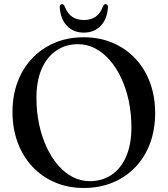

<svg xmlns="http://www.w3.org/2000/svg" viewBox="-20 -895 813 930"><path d="M385.5 -714.5Q463 -714.5 526.5 -687.2Q590 -660 636 -610.8Q682 -561.5 706.8 -494.5Q731.5 -427.5 731.5 -347.5Q731.5 -267.5 706.8 -200.8Q682 -134 636 -85.8Q590 -37.5 526.5 -11Q463 15.5 385.5 15.5Q309 15.5 245.8 -11.8Q182.5 -39 136.5 -88.2Q90.5 -137.5 65.5 -205Q40.5 -272.5 40.5 -353Q40.5 -432.5 65.5 -498.8Q90.5 -565 136.5 -613.2Q182.5 -661.5 245.8 -688Q309 -714.5 385.5 -714.5ZM616.5 -278.5Q616.5 -346 603.5 -406.8Q590.5 -467.5 567 -517.5Q543.5 -567.5 511.2 -604.2Q479 -641 440.2 -661Q401.5 -681 358 -681Q298.5 -681 253 -650.2Q207.5 -619.5 182 -561.5Q156.5 -503.5 156.5 -421.5Q156.5 -353.5 169.5 -292.8Q182.5 -232 206 -181.8Q229.5 -131.5 261.5 -94.5Q293.5 -57.5 332.5 -37.5Q371.5 -17.5 414.5 -17.5Q475 -17.5 520.5 -48.2Q566 -79 591.2 -137.2Q616.5 -195.5 616.5 -278.5ZM386 -798Q420 -798 443 -813.8Q466 -829.5 479 -865Q482 -870.5 485 -872.8Q488 -875 491.5 -875Q497 -875 500.2 -870.8Q503.5 -866.5 503 -859Q499 -802.5 467.8 -769.8Q436.5 -737 386 -737Q336 -737 304.5 -769.8Q273 -802.5 269.5 -859Q268.5 -866.5 271.8 -870.8Q275 -875 280.5 -875Q284 -875 287 -872.8Q290 -870.5 293 -865Q306.5 -829 330 -813.5Q353.5 -798 386 -798Z"/></svg>

Font: Fraunces 60pt
Style: Regular
Weight: 400
Version: Version 1.000;[b76b70a41]